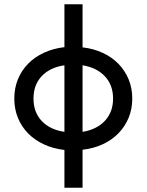

<svg xmlns="http://www.w3.org/2000/svg" viewBox="-20 -730 687 900"><path d="M282 150V-27Q230 -33 186.5 -53Q143 -73 112 -104.5Q81 -136 64 -177.5Q47 -219 47 -268Q47 -317 64 -358.5Q81 -400 112 -431.5Q143 -463 186.5 -483Q230 -503 282 -509V-710H367V-508Q419 -502 462 -482Q505 -462 535.5 -430.5Q566 -399 583 -358Q600 -317 600 -268Q600 -219 583 -178Q566 -137 535.5 -105.5Q505 -74 462 -54Q419 -34 367 -28V150ZM137 -268Q137 -204 175.5 -163Q214 -122 282 -112V-424Q214 -414 175.5 -373Q137 -332 137 -268ZM510 -268Q510 -331 472 -372Q434 -413 367 -424V-112Q434 -123 472 -164Q510 -205 510 -268Z"/></svg>

Font: Geist
Style: Regular
Weight: 400
Designer: Basement.studio, Andrés Briganti, Mateo Zaragoza
Foundry: Basement.studio, Vercel, Andrés Briganti, Guido Ferreyra, Mateo Zaragoza
Version: Version 1.401